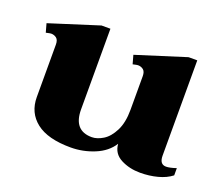

<svg xmlns="http://www.w3.org/2000/svg" viewBox="-88 -609 874 750"><g transform="rotate(20 349.0 -234.5)"><path d="M684 -56V-26Q661 -8 627 1Q593 10 555 10Q510 10 474.5 -8.5Q439 -27 436 -67Q412 -29 364.5 -9.5Q317 10 266 10Q171 10 123 -27.5Q75 -65 75 -130V-348Q75 -367 65.5 -374.5Q56 -382 43 -382Q39 -382 22 -378L12 -414L217 -479H254V-144Q254 -56 330 -56Q352 -56 376.5 -71Q401 -86 418.5 -120.5Q436 -155 436 -208V-348Q436 -367 426.5 -374.5Q417 -382 404 -382Q400 -382 383 -378L373 -414L579 -479H615V-83Q615 -47 642 -47Q657 -47 684 -56Z"/></g></svg>

Font: Taviraj
Style: Bold
Weight: 700
Designer: Katatrad Team
Foundry: CadsonDemak
Version: Version 1.001